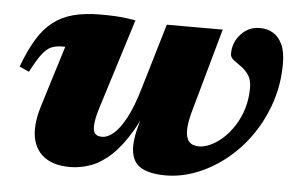

<svg xmlns="http://www.w3.org/2000/svg" viewBox="-41 -523 921 595"><g transform="rotate(5 419.5 -226.0)"><path d="M456.5 -450.5H630.5L556.5 -186Q552 -169.5 549.8 -155.2Q547.5 -141 547.5 -130.5Q547.5 -106 557.8 -94.8Q568 -83.5 588.5 -83.5Q605 -83.5 624.5 -92.5Q644 -101.5 662.8 -118.5Q681.5 -135.5 697 -159.8Q712.5 -184 721.5 -213.8Q730.5 -243.5 730.5 -278Q730.5 -303 720.2 -317.8Q710 -332.5 696.5 -342Q683 -351.5 672.8 -359.2Q662.5 -367 662.5 -378.5Q662.5 -413.5 686.2 -439.5Q710 -465.5 745 -465.5Q768 -465.5 786 -455Q804 -444.5 814.8 -421.5Q825.5 -398.5 825.5 -361.5Q825.5 -297.5 806.5 -240.8Q787.5 -184 754.8 -137Q722 -90 679.2 -56Q636.5 -22 588.8 -3.5Q541 15 493 15Q440.5 15 413 -3.2Q385.5 -21.5 385.5 -67.5Q385.5 -81.5 388.5 -98.8Q391.5 -116 397.5 -137L429.5 -248.5L438.5 -243Q413.5 -167.5 384.5 -117.5Q355.5 -67.5 324.5 -38.2Q293.5 -9 261 3Q228.5 15 196 15Q138 15 107.8 -13.5Q77.5 -42 77.5 -93Q77.5 -124.5 90 -165L149 -355Q147 -355 145.2 -355Q143.5 -355 141.5 -355Q120 -355 105.5 -348.8Q91 -342.5 77 -324Q63 -305.5 43.5 -268L13.5 -281.5Q32.5 -333 53.8 -368Q75 -403 102.2 -424Q129.5 -445 165.2 -454.5Q201 -464 248.5 -464Q275 -464 294.8 -463Q314.5 -462 330 -459.8Q345.5 -457.5 358.5 -455.5L272 -179.5Q265 -158 262 -142.8Q259 -127.5 259 -117Q259 -100 266 -93.5Q273 -87 286.5 -87Q304 -87 322.8 -103Q341.5 -119 360.5 -154.5Q379.5 -190 396.5 -248.5Z"/></g></svg>

Font: Newsreader 16pt 16pt ExtraBold
Style: Italic
Weight: 800
Italic angle: -17°
Version: Version 1.003